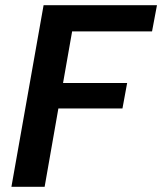

<svg xmlns="http://www.w3.org/2000/svg" viewBox="-20 -720 625 740"><path d="M24 0 148 -700H585L566 -599H258L223 -400H470L452 -302H205L152 0Z"/></svg>

Font: DeepMind Sans
Style: Bold Italic
Weight: 700
Italic angle: -10°
Designer: Jonny Pinhorn / Modifications: Colophon Foundry
Foundry: Colophon Foundry
Version: Version 1.002; ttfautohint (v1.8.2)